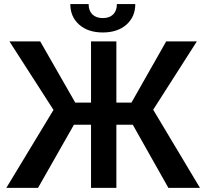

<svg xmlns="http://www.w3.org/2000/svg" viewBox="-20 -912 994 932"><path d="M10.7 0ZM624.5 -306.6H544.9V0H421.9V-306.6H338.9L164.6 0H10.7L239.7 -378.4L25.9 -710.9H175.3L345.2 -414.1H421.9V-710.9H544.9V-414.1H618.2L786.6 -710.9H935.5L723.6 -379.4L950.7 0H797.4ZM636.7 -892.1Q636.7 -830.6 593.8 -792.5Q550.8 -754.4 479 -754.4Q407.2 -754.4 364.3 -792.5Q321.3 -830.6 321.3 -892.1H410.2Q410.2 -859.9 428.5 -842Q446.8 -824.2 479 -824.2Q511.2 -824.2 529.3 -842Q547.4 -859.9 547.4 -892.1Z"/></svg>

Font: Roboto-o Medium
Style: Regular
Weight: 500
Designer: Google
Version: Version 2.134; 2016; ttfautohint (v1.6)